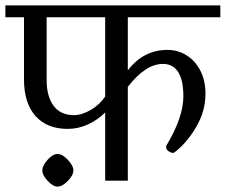

<svg xmlns="http://www.w3.org/2000/svg" viewBox="-33 -670 837 712"><path d="M441 -606V-409Q499 -485 588 -485Q626 -485 658.5 -465Q691 -445 710 -408Q729 -371 729 -322Q729 -258 694.5 -199Q660 -140 614 -105Q612 -103 607 -103Q602 -103 592.5 -109Q583 -115 583 -125Q583 -130 584 -130Q647 -235 647 -313Q647 -372 628 -402.5Q609 -433 571 -433Q507 -433 441 -348V0H357V-253Q329 -225 293 -208.5Q257 -192 218 -192Q141 -192 98.5 -240Q56 -288 56 -375V-606H-13V-650H784V-606ZM357 -606H140V-372Q140 -313 165.5 -278Q191 -243 242 -243Q270 -243 303 -262Q336 -281 357 -312ZM124 -38Q124 -56 143.5 -77.5Q163 -99 180 -99Q198 -99 218.5 -77.5Q239 -56 239 -38Q239 -20 218.5 1Q198 22 180 22Q164 22 144 1Q124 -20 124 -38Z"/></svg>

Font: Kurale
Style: Regular
Weight: 400
Designer: Eduardo Rodriguez Tunni
Foundry: Eduardo Rodriguez Tunni
Version: Version 2.000